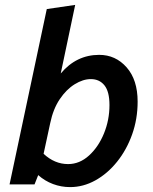

<svg xmlns="http://www.w3.org/2000/svg" viewBox="-20 -753 625 784"><path d="M19 0 171 -716 287 -733 228 -453Q292 -529 385 -529Q452 -529 497 -478Q542 -427 542 -338Q542 -267 519.5 -204Q497 -141 458 -92.5Q419 -44 369.5 -16.5Q320 11 266 11Q230 11 196.5 -1.5Q163 -14 136 -38L121 0ZM158 -125Q203 -83 258 -83Q305 -83 343.5 -118Q382 -153 404.5 -208Q427 -263 427 -324Q427 -379 406.5 -404.5Q386 -430 351 -430Q319 -430 285 -409Q251 -388 224 -348Q197 -308 185 -250Z"/></svg>

Font: Radio Canada Medium
Style: Italic
Weight: 500
Italic angle: -12°
Designer: Charles Daoud, Etienne Aubert Bonn, Alexandre Saumier Demers, Jacques Le Bailly
Foundry: Radio-Canada
Version: Version 2.104; ttfautohint (v1.8.4.7-5d5b);gftools[0.9.28.de